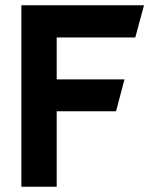

<svg xmlns="http://www.w3.org/2000/svg" viewBox="-20 -708 566 728"><path d="M61 0V-688H526L493 -566H195V-407H452L420 -286H195V0Z"/></svg>

Font: Techna Sans
Style: Regular
Weight: 400
Designer: Carl Enlund
Version: Version 1.003